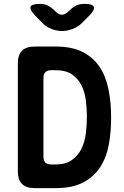

<svg xmlns="http://www.w3.org/2000/svg" viewBox="-20 -970 640 990"><path d="M159 0Q115 0 93.5 -21.5Q72 -43 72 -87V-643Q72 -687 93.5 -708.5Q115 -730 159 -730H267Q352 -730 407 -701.5Q462 -673 494.5 -623.5Q527 -574 540 -507Q553 -440 553 -363Q553 -290 541 -224Q529 -158 496.5 -108Q464 -58 408.5 -29Q353 0 267 0ZM204 -162Q204 -142 214 -132Q224 -122 244 -122H267Q318 -122 350 -144.5Q382 -167 399.5 -202Q417 -237 422.5 -281Q428 -325 428 -369Q428 -410 422.5 -453Q417 -496 400 -530Q383 -564 351.5 -586Q320 -608 267 -608H244Q224 -608 214 -598Q204 -588 204 -568ZM186 -950Q208 -950 224.5 -942.5Q241 -935 257 -920L266 -911Q282 -894 299 -894Q316 -894 333 -911L344 -921Q360 -937 377 -943.5Q394 -950 415 -950Q457 -950 463.5 -935Q470 -920 441 -890L405 -854Q383 -831 354 -820.5Q325 -810 300 -810Q275 -810 246 -820.5Q217 -831 196 -854L161 -890Q132 -921 138 -935.5Q144 -950 186 -950Z"/></svg>

Font: Maple Mono
Style: Bold
Weight: 700
Monospace: yes
Designer: subframe7536
Version: Version 7.200